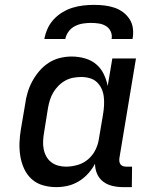

<svg xmlns="http://www.w3.org/2000/svg" viewBox="-20 -760 640 788"><path d="M211 8Q183 8 156.5 0.5Q130 -7 110.5 -24.5Q91 -42 79.5 -66.5Q68 -91 63.5 -118.5Q59 -146 60 -174Q61 -202 66 -231L83 -331Q86 -355 93 -379Q100 -403 112 -425.5Q124 -448 141 -468Q158 -488 179.5 -502Q201 -516 225.5 -522Q250 -528 274 -528Q302 -528 328.5 -520.5Q355 -513 374.5 -496.5Q394 -480 405.5 -456.5Q417 -433 422 -407L441 -520H538L470 -111Q469 -104 470 -97Q471 -90 475 -85Q479 -80 485.5 -78Q492 -76 499 -76H522L521 8H485Q463 8 441.5 3Q420 -2 403.5 -14.5Q387 -27 378.5 -46.5Q370 -66 370 -88Q359 -67 342 -48Q325 -29 303.5 -16Q282 -3 258.5 2.5Q235 8 211 8ZM251 -76Q274 -76 298.5 -83Q323 -90 342 -106.5Q361 -123 372 -145.5Q383 -168 386 -191L403 -291Q406 -309 407 -327Q408 -345 406 -362.5Q404 -380 397 -395.5Q390 -411 378 -422.5Q366 -434 349 -439Q332 -444 314 -444Q298 -444 281 -441Q264 -438 248.5 -429.5Q233 -421 220.5 -408.5Q208 -396 199 -381Q190 -366 185 -350Q180 -334 177 -317L161 -217Q158 -200 157 -183Q156 -166 159 -149.5Q162 -133 169.5 -119Q177 -105 189.5 -95Q202 -85 218 -80.5Q234 -76 251 -76ZM162 -600Q166 -622 175.5 -643Q185 -664 201 -681Q217 -698 237 -710Q257 -722 278.5 -728.5Q300 -735 322 -737.5Q344 -740 366 -740Q388 -740 409 -737.5Q430 -735 449.5 -728.5Q469 -722 485 -710Q501 -698 512 -681Q523 -664 525.5 -643Q528 -622 524 -600H438Q441 -616 434.5 -630.5Q428 -645 415 -653Q402 -661 386 -663.5Q370 -666 354 -666Q338 -666 321 -663.5Q304 -661 288 -653Q272 -645 261.5 -630.5Q251 -616 248 -600Z"/></svg>

Font: Iosevka HT Medium Extended
Style: Italic
Weight: 500
Width: 7
Italic angle: -9°
Monospace: yes
Designer: Belleve Invis
Foundry: Belleve Invis
Version: Version 32.3.0; ttfautohint (v1.8.4)